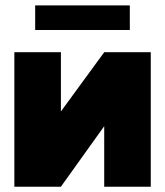

<svg xmlns="http://www.w3.org/2000/svg" viewBox="-20 -705 623 725"><path d="M373.5 -507.8H549.3V0H373.5V-228.5L210 0H34.2V-507.8H210V-284.2ZM112.8 -591.8V-684.6H470.2V-591.8Z"/></svg>

Font: Giphurs Black
Style: Regular
Weight: 900
Version: Version 0.920; ttfautohint (v1.8.4.7-5d5b)